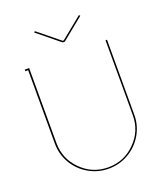

<svg xmlns="http://www.w3.org/2000/svg" viewBox="-155 -968 927 1077"><g transform="rotate(-20 308.0 -429.5)"><path d="M181.2 -862.8 309.1 -758.8H315.9L443.8 -862.8L450.2 -856.9L318.8 -750H306.2L174.8 -856.9ZM544.9 -231.9Q544.9 -168 513.2 -113.8Q481.4 -59.6 427 -27.8Q372.6 3.9 308.1 3.9Q243.7 3.9 189 -27.8Q134.3 -59.6 102.5 -113.8Q70.8 -168 70.8 -231.9V-669.9H54.2V-679.2H80.1V-231.9Q80.1 -137.7 147 -70.8Q213.9 -3.9 308.1 -3.9Q402.3 -3.9 469.2 -70.8Q536.1 -137.7 536.1 -231.9V-679.2H544.9Z"/></g></svg>

Font: Rawengulk
Style: Ultralight
Weight: 200
Version: Version 0.92